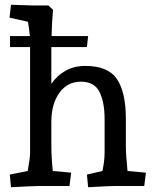

<svg xmlns="http://www.w3.org/2000/svg" viewBox="-20 -779 653 804"><path d="M21 -48 96 -63Q106 -117 106 -140V-582H22V-628H105Q103 -654 97 -688L20 -705L26 -759L121 -756H183L202 -738Q197 -682 196 -628H349L344 -582H195V-428Q218 -462 254 -482.5Q290 -503 337 -503Q433 -503 470 -447.5Q507 -392 507 -282V-170Q507 -131 514 -63L591 -56L584 0H453Q439 0 349 5L344 -48L409 -63Q418 -106 418 -140V-281Q418 -351 396.5 -394Q375 -437 319 -437Q263 -437 229.5 -391.5Q196 -346 195 -273V-170Q195 -123 201 -63L278 -56L271 0H138Q119 0 26 5Z"/></svg>

Font: Andada Pro Medium
Style: Regular
Weight: 500
Designer: Carolina Giovagnoli
Foundry: Huerta Tipografica
Version: Version 3.005; ttfautohint (v1.8.4)